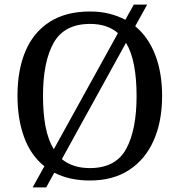

<svg xmlns="http://www.w3.org/2000/svg" viewBox="-20 -775 782 835"><path d="M173 -52Q114 -99 85 -178Q56 -257 56 -359Q56 -470 90.5 -552Q125 -634 195.5 -679.5Q266 -725 372 -725Q416 -725 454.5 -715.5Q493 -706 525 -689L562 -755H620L568 -661Q625 -614 655 -536.5Q685 -459 685 -358Q685 -247 648.5 -164.5Q612 -82 542 -36Q472 10 371 10Q282 10 216 -24L181 40H122ZM493 -631Q447 -671 372 -671Q260 -671 213.5 -589Q167 -507 167 -358Q167 -283 178 -225Q189 -167 214 -126ZM371 -44Q483 -44 528.5 -127Q574 -210 574 -358Q574 -432 563 -490.5Q552 -549 528 -589L249 -83Q296 -44 371 -44Z"/></svg>

Font: Noto Serif Yezidi
Style: Regular
Weight: 400
Designer: Dalton Maag Ltd
Foundry: Dalton Maag Ltd
Version: Version 1.001; ttfautohint (v1.8.4.7-5d5b)